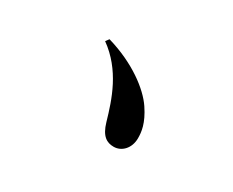

<svg xmlns="http://www.w3.org/2000/svg" viewBox="-72 -827 1144 942"><g transform="rotate(30 500.0 -356.5)"><path d="M317 -561C444 -470 489 -331 521 -220C541 -151 573 -133 612 -133C657 -133 695 -172 695 -229C695 -264 690 -311 643 -381C596 -451 486 -535 331 -580Z"/></g></svg>

Font: Noto Serif TC Black
Style: Regular
Weight: 900
Version: Version 1.001;PS 1.001;hotconv 16.6.54;makeotf.lib2.5.65590